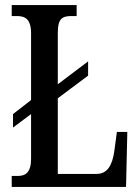

<svg xmlns="http://www.w3.org/2000/svg" viewBox="-20 -734 550 754"><path d="M26 0H475L480 -216H439L429 -141C421 -85 402 -51 359 -51H207V-348L326 -437V-493L207 -403V-606C207 -659 223 -671 260 -671H281V-714H26V-671H46C79 -671 102 -659 102 -603V-341L31 -286V-233L102 -286V-110C102 -55 79 -43 49 -43H26Z"/></svg>

Font: Noto Serif Devanagari ExtraCondensed Medium
Style: Regular
Weight: 500
Width: 2
Designer: Universal Thirst, Indian Type Foundry and the Monotype Design Team
Foundry: Monotype Imaging Inc.
Version: Version 2.004